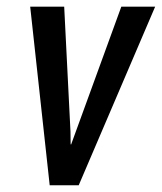

<svg xmlns="http://www.w3.org/2000/svg" viewBox="-20 -548 479 568"><path d="M188.5 -158.7 189 -121.1 190.4 -120.6 338.9 -528.3H439L212.9 0H127L69.3 -528.3H169.9Z"/></svg>

Font: RobotoCondensed-Italic
Style: Italic
Weight: 400
Designer: Google
Version: Version 1.200311; 2013